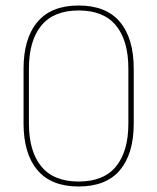

<svg xmlns="http://www.w3.org/2000/svg" viewBox="-20 -668 571 697"><path d="M265.5 9Q166 9 115.8 -50.5Q65.5 -110 65.5 -220V-418Q65.5 -528.5 115.8 -588.2Q166 -648 265.5 -648Q365.5 -648 415.5 -588.2Q465.5 -528.5 465.5 -418V-220Q465.5 -110 415.5 -50.5Q365.5 9 265.5 9ZM265.5 -9Q356.5 -9 401.2 -63.8Q446 -118.5 446 -219.5V-419Q446 -520.5 401.2 -575.2Q356.5 -630 265.5 -630Q175 -630 130 -575.2Q85 -520.5 85 -419V-219.5Q85 -118.5 130 -63.8Q175 -9 265.5 -9Z"/></svg>

Font: Anek Gujarati Medium Thin
Style: Regular
Weight: 250
Version: Version 1.003